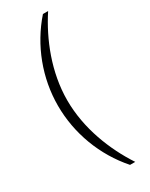

<svg xmlns="http://www.w3.org/2000/svg" viewBox="-219 -729 726 929"><g transform="rotate(-30 144.5 -264.5)"><path d="M49 -265C49 -110 106 41 208 157H237C162 43 101 -107 101 -265C101 -422 162 -572 237 -686H208C106 -570 49 -419 49 -265Z"/></g></svg>

Font: ChivoLight
Style: Regular
Weight: 300
Designer: Hector Gatti
Foundry: Omnibus-Type
Version: Version 1.004;PS 001.004;hotconv 1.0.88;makeotf.lib2.5.64775